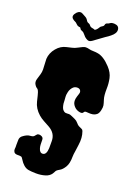

<svg xmlns="http://www.w3.org/2000/svg" viewBox="-172 -983 754 1062"><g transform="rotate(20 205.5 -452.0)"><path d="M47.9 -668Q71.3 -696.3 104.5 -703.1Q119.1 -707 133.8 -710Q148.4 -712.9 164.1 -721.7Q193.4 -738.3 204.6 -738.3Q215.8 -738.3 222.2 -736.3Q228.5 -734.4 236.8 -733.4Q245.1 -732.4 254.4 -732.4Q263.7 -732.4 275.4 -730.5Q312.5 -725.6 353.5 -681.6Q379.9 -653.3 386.2 -623Q392.6 -592.8 391.6 -563.5Q390.6 -521.5 397.5 -501Q404.3 -480.5 406.2 -469.7Q408.2 -459 403.8 -439.9Q399.4 -420.9 389.6 -413.1Q379.9 -405.3 368.2 -403.3Q356.4 -401.4 345.7 -402.3Q335 -403.3 328.1 -403.3Q321.3 -403.3 318.8 -399.9Q316.4 -396.5 313.5 -392.6Q306.6 -385.7 287.1 -391.6Q267.6 -397.5 254.9 -416.5Q242.2 -435.5 252 -465.8Q254.9 -475.6 257.8 -483.9Q260.7 -492.2 258.8 -498Q254.9 -511.7 240.2 -512.7Q225.6 -513.7 214.8 -504.9Q200.2 -491.2 195.8 -471.2Q191.4 -451.2 192.9 -442.4Q194.3 -433.6 194.3 -423.8Q194.3 -414.1 195.3 -403.3Q199.2 -377.9 207.5 -369.1Q215.8 -360.4 221.7 -359.4Q227.5 -358.4 232.9 -358.9Q238.3 -359.4 244.1 -359.4Q250 -359.4 260.7 -354.5Q271.5 -349.6 282.7 -344.7Q293.9 -339.8 302.7 -329.1Q311.5 -318.4 317.9 -315.4Q324.2 -312.5 329.1 -310.1Q334 -307.6 338.4 -305.7Q342.8 -303.7 345.7 -295.9Q358.4 -261.7 351.6 -216.8Q349.6 -200.2 348.1 -190.4Q346.7 -180.7 345.7 -173.3Q344.7 -166 343.8 -160.6Q342.8 -155.3 342.8 -144.5Q342.8 -104.5 329.6 -83Q316.4 -61.5 302.7 -53.7Q289.1 -45.9 285.2 -42Q281.2 -38.1 278.8 -32.2Q276.4 -26.4 271.5 -19.5Q259.8 -2.9 237.3 3.9Q211.9 11.7 183.1 11.2Q154.3 10.7 138.7 7.8Q123 4.9 109.9 -6.8Q96.7 -18.6 88.4 -32.7Q80.1 -46.9 75.2 -48.3Q70.3 -49.8 64.5 -49.8H52.7Q37.1 -49.8 31.7 -59.1Q26.4 -68.4 27.8 -76.7Q29.3 -85 28.3 -100.6Q28.3 -116.2 28.8 -129.9Q29.3 -143.6 40 -153.3Q63.5 -171.9 81.1 -172.9Q98.6 -173.8 104.5 -179.7Q110.4 -185.5 113.8 -190.4Q117.2 -195.3 123.5 -196.3Q129.9 -197.3 136.7 -195.3Q153.3 -190.4 153.3 -175.8Q153.3 -161.1 153.8 -148.9Q154.3 -136.7 157.2 -127Q164.1 -101.6 182.6 -103.5Q203.1 -105.5 205.1 -144.5Q205.1 -155.3 205.1 -165V-186.5Q205.1 -232.4 161.1 -256.8Q143.6 -266.6 127 -275.4Q110.4 -284.2 95.7 -296.9Q62.5 -326.2 53.7 -364.3Q44.9 -402.3 41 -413.6Q37.1 -424.8 33.7 -428.7Q30.3 -432.6 26.4 -434.6Q22.5 -436.5 15.6 -446.3Q4.9 -460.9 10.7 -480.5Q16.6 -500 20.5 -513.2Q24.4 -526.4 24.4 -542Q24.4 -557.6 22.9 -572.8Q21.5 -587.9 21.5 -603.5Q23.4 -638.7 47.9 -668ZM313.5 -847.7Q301.8 -837.9 286.1 -828.1Q260.7 -810.5 243.2 -796.9Q225.6 -783.2 219.2 -780.3Q212.9 -777.3 207.5 -777.3Q202.1 -777.3 191.9 -783.2Q181.6 -789.1 172.9 -800.8Q164.1 -812.5 154.8 -815.9Q145.5 -819.3 143.6 -822.3Q141.6 -825.2 140.1 -828.1Q138.7 -831.1 135.7 -831.5Q132.8 -832 129.9 -832Q120.1 -834 113.3 -841.8Q106.4 -849.6 99.6 -852.1Q92.8 -854.5 85 -861.3Q68.4 -876 90.8 -900.4Q107.4 -917 124 -907.2Q131.8 -902.3 142.6 -897Q153.3 -891.6 159.2 -881.3Q165 -871.1 172.9 -869.1Q180.7 -867.2 185.5 -859.9Q190.4 -852.5 201.7 -850.6Q212.9 -848.6 215.8 -846.7Q218.8 -844.7 226.1 -851.6Q233.4 -858.4 237.3 -866.2Q241.2 -874 250 -878.4Q258.8 -882.8 260.3 -891.1Q261.7 -899.4 269.5 -902.3Q278.3 -904.3 285.6 -910.2Q293 -916 310.5 -915Q335.9 -913.1 338.4 -891.1Q340.8 -869.1 313.5 -847.7Z"/></g></svg>

Font: Creepster Caps
Style: Regular
Weight: 400
Designer: Font Diner, Inc
Foundry: Font Diner, Inc
Version: Version 1.000